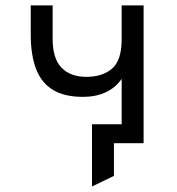

<svg xmlns="http://www.w3.org/2000/svg" viewBox="-20 -531 656 712"><path d="M321.2 160.5V-70.2H458.5V0H402.5V121.2ZM431.2 0V-238.5Q408.4 -205.9 372.2 -188.8Q336 -171.8 287.2 -171.8Q219.9 -171.8 177.2 -197.1Q134.6 -222.4 114.3 -273.9Q94 -325.5 94 -404V-511H175.2V-387.5Q175.2 -313.2 208.5 -279.6Q241.8 -246 300 -246Q360.2 -246 395.8 -276.8Q431.2 -307.5 431.2 -385.5V-511H512.5V0Z"/></svg>

Font: Overpass Mono Light
Style: Regular
Weight: 300
Monospace: yes
Designer: Delve Withrington, Dave Bailey
Foundry: Delve Fonts LLC
Version: Version 4.000